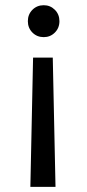

<svg xmlns="http://www.w3.org/2000/svg" viewBox="-20 -584 338 743"><path d="M108 -361 97.5 139.2H194.8L184.2 -361ZM149.3 -563.8Q123.1 -563.8 105.5 -546.1Q87.8 -528.4 87.8 -502.1Q87.8 -475.7 105.5 -458Q123.1 -440.3 149.3 -440.3Q174.6 -440.3 192.3 -458Q210 -475.7 210 -502.1Q210 -528.4 192.3 -546.1Q174.6 -563.8 149.3 -563.8Z"/></svg>

Font: Poppins Variable
Style: Regular
Weight: 100
Designer: Jonny Pinhorn
Foundry: Indian Type Foundry
Version: Version 6.000